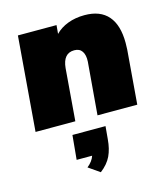

<svg xmlns="http://www.w3.org/2000/svg" viewBox="-116 -597 849 970"><g transform="rotate(-15 308.5 -112.0)"><path d="M581 -317Q581 -294 580 -282L557 0H349L372 -275Q374 -309 361 -328.5Q348 -348 320 -348Q262 -348 255 -272L233 0H25L65 -494H267L263 -449Q289 -476 328.5 -491Q368 -506 416 -506Q498 -506 539.5 -458Q581 -410 581 -317ZM374 63 368 130Q364 180 347 216Q330 252 291 282L232 241Q261 218 270 190H189L201 63Z"/></g></svg>

Font: Nunito Sans Heavy Heavy
Style: Italic
Weight: 400
Italic angle: -4.541°
Designer: Vernon Adams
Foundry: Vernon Adams
Version: Version 2.002